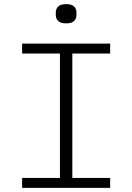

<svg xmlns="http://www.w3.org/2000/svg" viewBox="-20 -909 640 929"><path d="M87 0V-48H270V-650H87V-698H513V-650H330V-48H513V0ZM300 -796Q273 -796 261.5 -807.5Q250 -819 250 -836V-849Q250 -866 261.5 -877.5Q273 -889 300 -889Q327 -889 338.5 -877.5Q350 -866 350 -849V-836Q350 -819 338.5 -807.5Q327 -796 300 -796Z"/></svg>

Font: IBM Plex Mono Light
Style: Regular
Weight: 300
Monospace: yes
Designer: Mike Abbink, Paul van der Laan, Pieter van Rosmalen
Foundry: Bold Monday
Version: Version 2.3